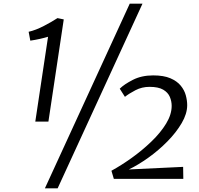

<svg xmlns="http://www.w3.org/2000/svg" viewBox="-20 -968 1079 1039"><path d="M171 -310 240 -769Q220 -763 195.5 -757.5Q171 -752 144 -748L135 -796Q174 -805 217.2 -827.5Q260.5 -850 291 -870L325 -863L242 -310ZM682 -948H751L292 51H223ZM596 0 583 -44Q637 -73.5 694 -114.5Q751 -155.5 800 -202.8Q849 -250 879 -299.2Q909 -348.5 909 -395Q909 -420 899 -443.8Q889 -467.5 863 -482.8Q837 -498 789 -498Q748 -498 713 -479.8Q678 -461.5 656 -444L628 -488Q651.5 -511.5 698.8 -535.8Q746 -560 809 -560Q866 -560 902 -544.5Q938 -529 958 -504.5Q978 -480 985.5 -452Q993 -424 993 -399Q993 -352.5 963.2 -301.8Q933.5 -251 886 -202.8Q838.5 -154.5 783.2 -115Q728 -75.5 677 -51L971 -65L972 0Z"/></svg>

Font: Merriweather Sans Light
Style: Italic
Weight: 300
Italic angle: -7.5°
Designer: Eben Sorkin
Foundry: Eben Sorkin
Version: Version 2.001; ttfautohint (v1.8.3)